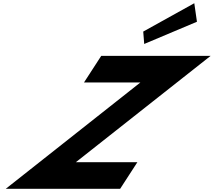

<svg xmlns="http://www.w3.org/2000/svg" viewBox="-20 -1172 1327 1192"><path d="M869.2 -976 875.3 -899 1202.7 -1037 1186.2 -1152ZM1287.4 -825H608.4L501.5 -660H851.5L16 0H726L832.9 -165H450.9Z"/></svg>

Font: Hussar
Style: BdWodka
Weight: 700
Foundry: Cannot Into Space Fonts
Version: Version 2.00